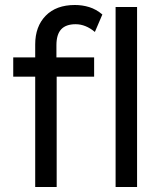

<svg xmlns="http://www.w3.org/2000/svg" viewBox="-20 -739 647 769"><path d="M206 -558V-509H357V-432H207V10H121V-432H33V-509H121V-561Q121 -633 163 -676Q205 -719 280 -719Q310 -719 337.5 -710.5Q365 -702 390 -681L360 -611Q323 -642 283 -642Q244 -642 225 -621.5Q206 -601 206 -558ZM443 -711H529V10H443Z"/></svg>

Font: AtCorfu Sans
Style: AtCorfu Sans Regular
Weight: 400
Designer: Kostas Teopoulos
Foundry: Kostas Teopoulos
Version: Version 1.00 July 8, 2025, initial release